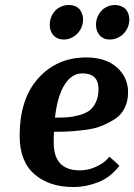

<svg xmlns="http://www.w3.org/2000/svg" viewBox="-20 -741 540 772"><path d="M208 -704Q230 -721 257 -721Q283 -721 300 -704Q314 -685 314 -663Q314 -626 285 -600Q262 -582 237 -582Q210 -582 194 -600Q180 -617 180 -641Q180 -678 208 -704ZM394 -704Q416 -721 442 -721Q467 -721 486 -704Q500 -685 500 -663Q500 -626 471 -600Q448 -582 422 -582Q395 -582 380 -600Q366 -617 366 -641Q366 -678 394 -704ZM460 -75Q458 -72 453.5 -66Q449 -60 433 -45Q417 -30 397.5 -19Q378 -8 345 1.5Q312 11 275 11Q178 11 118.5 -40.5Q59 -92 59 -195Q59 -343 134 -426.5Q209 -510 327 -510Q405 -510 450 -470Q495 -430 495 -370Q495 -334 481 -306Q467 -278 440.5 -261.5Q414 -245 386.5 -234Q359 -223 321 -218.5Q283 -214 256.5 -212.5Q230 -211 197 -211Q196 -197 196 -167Q196 -56 301 -56Q335 -56 365 -70Q395 -84 408 -98L420 -111ZM311 -446Q269 -446 240 -401Q211 -356 201 -268Q231 -268 252 -269.5Q273 -271 298.5 -278Q324 -285 339.5 -296.5Q355 -308 365.5 -330Q376 -352 376 -383Q376 -446 311 -446Z"/></svg>

Font: Arsenal
Style: Bold Italic
Weight: 700
Italic angle: -9.10001°
Designer: Andrij Shevchenko
Foundry: Stairsfor
Version: Version 2.001;PS 002.001;hotconv 1.0.88;makeotf.lib2.5.64775